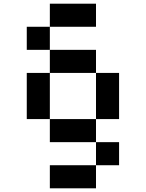

<svg xmlns="http://www.w3.org/2000/svg" viewBox="-20 -895 790 1040"><path d="M250 -875H500V-750H250ZM250 -750V-625H125V-750ZM250 -625H500V-500H250ZM500 -500H625V-250H500ZM500 -250V-125H250V-250ZM500 -125H625V0H500ZM500 0V125H250V0ZM250 -250H125V-500H250Z"/></svg>

Font: Dogica Pixel
Style: Regular
Weight: 400
Designer: Roberto Mocci
Version: Version 001.000